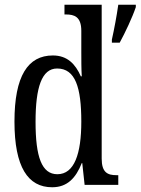

<svg xmlns="http://www.w3.org/2000/svg" viewBox="-20 -780 593 810"><path d="M200 10C264 10 300 -29 325 -92H327L337 0H479V-41H471C434 -41 409 -52 409 -111V-760H252V-719H258C293 -719 323 -710 323 -650V-563C323 -526 323 -489 325 -458H321C298 -510 264 -546 203 -546C98 -546 41 -460 41 -267C41 -75 98 10 200 10ZM452 -613V-600H485C508 -642 539 -708 553 -750V-760H479C472 -711 462 -658 452 -613ZM222 -45C156 -45 130 -118 130 -266C130 -411 156 -491 221 -491C298 -491 323 -411 323 -267C323 -132 294 -45 222 -45Z"/></svg>

Font: Noto Serif Sinhala ExtraCondensed
Style: Regular
Weight: 400
Width: 2
Designer: Jelle Bosma - Monotype Design Team
Foundry: Monotype Imaging Inc.
Version: Version 2.007